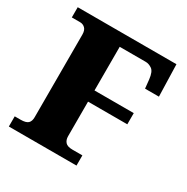

<svg xmlns="http://www.w3.org/2000/svg" viewBox="-163 -854 969 995"><g transform="rotate(30 322.0 -357.0)"><path d="M425.8 -61V0H21V-61H56.2Q87.9 -61 100.3 -72.5Q112.8 -84 112.8 -108.9V-603Q112.8 -628.9 100.3 -640.9Q87.9 -652.8 70.8 -652.8H21V-713.9H611.8L617.2 -522.9H534.2L528.8 -575.2Q523.9 -619.1 505.4 -632.1Q486.8 -645 467.8 -645H312V-383.8H546.9V-316.9H312V-109.9Q312 -87.9 324 -74.5Q335.9 -61 366.2 -61Z"/></g></svg>

Font: Koh Santepheap Black
Style: Regular
Weight: 900
Designer: Danh Hong
Version: Version 2.002; ttfautohint (v1.8.3)